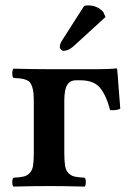

<svg xmlns="http://www.w3.org/2000/svg" viewBox="-20 -688 486 710"><path d="M261.2 -391.1Q238.8 -391.1 228.3 -373.5Q217.8 -356 217.8 -315.9V-125Q217.8 -93.3 220.5 -75.7Q223.1 -58.1 232.9 -48.1Q242.7 -38.1 255.1 -35.2Q267.6 -32.2 293 -30.8Q297.4 -26.4 297.4 -14.4Q297.4 -2.4 293 2Q214.8 0 162.1 0Q107.9 0 29.8 2Q25.4 -2.4 25.4 -14.4Q25.4 -26.4 29.8 -30.8Q55.2 -32.2 67.6 -35.2Q80.1 -38.1 89.8 -48.1Q99.6 -58.1 102.3 -75.7Q105 -93.3 105 -125V-307.1Q105 -328.6 103.8 -342.8Q102.5 -356.9 98.9 -367.4Q95.2 -377.9 90.6 -383.5Q85.9 -389.2 76.2 -392.8Q66.4 -396.5 56.6 -397.7Q46.9 -398.9 29.8 -399.9Q25.4 -404.3 25.4 -417Q25.4 -429.7 29.8 -434.1Q107.9 -432.1 161.1 -432.1H339.8Q384.8 -432.1 409.2 -435.1Q413.1 -435.1 413.1 -433.1Q414.6 -422.4 418.5 -366.2Q422.4 -310.1 424.8 -286.1Q411.6 -278.8 387.2 -280.8Q372.6 -336.4 349.4 -363.8Q326.2 -391.1 277.8 -391.1ZM291 -666Q296.9 -668 306.2 -668Q339.4 -668 361.8 -644L370.1 -625L252 -517.1Q232.4 -500 215.8 -500Q210.4 -500 205.8 -504.6Q201.2 -509.3 201.2 -514.2Q201.2 -526.4 210 -539.1Z"/></svg>

Font: Common Serif SemiBold
Style: Regular
Weight: 600
Designer: Philipp H. Poll, Khaled Hosny
Foundry: Stefan Peev, Context Ltd.
Version: Version 1.026